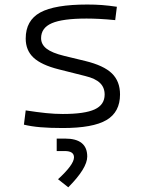

<svg xmlns="http://www.w3.org/2000/svg" viewBox="-20 -547 626 835"><path d="M252.9 9.8Q196.3 9.8 156 6.3Q115.7 2.9 84 -4.9L91.8 -66.9Q142.1 -59.1 180.2 -55.2Q218.3 -51.3 252.9 -51.3Q348.6 -51.3 391.8 -71.3Q435.1 -91.3 435.1 -135.7Q435.1 -166.5 415 -186Q395 -205.6 351.1 -216.3L234.9 -245.6Q159.7 -264.6 125.7 -296.4Q91.8 -328.1 91.8 -379.4Q91.8 -458 155 -492.7Q218.3 -527.3 359.4 -527.3Q393.6 -527.3 423.1 -525.1Q452.6 -522.9 488.3 -517.6L481 -459.5Q441.4 -463.4 411.9 -464.8Q382.3 -466.3 356.4 -466.3Q252 -466.3 205.3 -446Q158.7 -425.8 158.7 -380.9Q158.7 -354 182.4 -335.4Q206.1 -316.9 258.3 -304.2L351.1 -281.7Q431.2 -262.2 466.6 -227.8Q502 -193.4 502 -136.2Q502 -59.6 443.1 -24.9Q384.3 9.8 252.9 9.8ZM276.9 267.6 232.4 232.4Q301.8 168.9 301.8 137.2Q301.8 109.9 261.7 109.9H226.6V55.7H263.2Q359.4 55.7 359.4 133.8Q359.4 184.6 276.9 267.6Z"/></svg>

Font: Cascadia Code NF Light
Style: Regular
Weight: 300
Monospace: yes
Designer: Aaron Bell
Foundry: Saja Typeworks
Version: Version 2404.023; ttfautohint (v1.8.4)